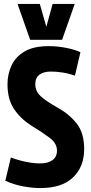

<svg xmlns="http://www.w3.org/2000/svg" viewBox="-20 -944 461 974"><path d="M388 -679 360 -560Q330 -571 298.5 -576Q267 -581 238 -581Q201 -581 180 -565Q159 -549 159 -517Q159 -480 188.5 -454Q218 -428 274 -397Q334 -363 370.5 -315.5Q407 -268 407 -187Q407 -99 351 -44.5Q295 10 185 10Q145 10 98 1.5Q51 -7 7 -27L35 -145Q76 -130 114 -122.5Q152 -115 183 -115Q223 -115 246 -131.5Q269 -148 269 -180Q269 -217 232.5 -244.5Q196 -272 137 -308Q83 -343 50.5 -392Q18 -441 18 -517Q18 -567 38 -611Q58 -655 104 -682.5Q150 -710 227 -710Q273 -710 319 -700.5Q365 -691 388 -679ZM359 -924 295 -742H133L69 -924H182L215 -808L247 -924Z"/></svg>

Font: Georama Condensed
Style: Bold
Weight: 700
Width: 3
Designer: Jean-Baptiste Levee
Foundry: Production Type
Version: Version 1.000